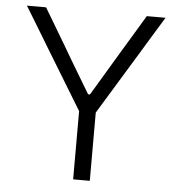

<svg xmlns="http://www.w3.org/2000/svg" viewBox="-52 -761 747 810"><g transform="rotate(5 322.0 -356.5)"><path d="M287.5 0V-289L131.5 -545Q107 -586 83.5 -624.5Q60 -663 29.5 -713H110.5Q140 -663 161.5 -627.5Q183 -591.5 201.8 -559.8Q220.5 -528 243.5 -489L319 -363H327L400 -485Q424 -525.5 444 -558.5Q464 -591.5 486 -628Q507.5 -664 537 -713H616.5Q590 -670 564.5 -628Q539 -586 514.5 -545.5L358 -289V0Z"/></g></svg>

Font: Heraclito Light
Style: Regular
Weight: 300
Designer: Kostas Bartsokas (font) & Cristiano Sobral (main changes)
Foundry: Kostas Bartsokas (font) & Cristiano Sobral (main changes)
Version: Version 1.00;July 8, 2020;FontCreator 13.0.0.2655 64-bit